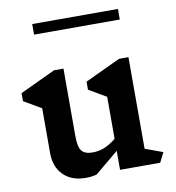

<svg xmlns="http://www.w3.org/2000/svg" viewBox="-88 -877 883 966"><g transform="rotate(-10 353.5 -394.5)"><path d="M654 0H449V-97L330 2Q309 10 272 10Q201 10 159 -31.5Q117 -73 117 -144V-373L28 -425V-466L209 -551H257V-204Q257 -151 273 -130.5Q289 -110 329 -110Q357 -110 385 -120Q413 -130 449 -158V-373L360 -425V-466L541 -551H589V-83L679 -50ZM141 -799H579V-745H141Z"/></g></svg>

Font: Inknut Antiqua SemiBold
Style: Regular
Weight: 600
Designer: Claus Eggers Sørensen
Foundry: Claus Eggers Sørensen
Version: Version 1.003; ttfautohint (v1.8.2) -l 8 -r 50 -G 200 -x 14 